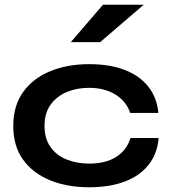

<svg xmlns="http://www.w3.org/2000/svg" viewBox="-20 -779 726 811"><path d="M650 -196Q645 -131 608.5 -84Q572 -37 508 -12.5Q444 12 356 12Q264 12 191.5 -17.5Q119 -47 77.5 -104.5Q36 -162 36 -247Q36 -332 77.5 -390Q119 -448 191.5 -478Q264 -508 356 -508Q444 -508 507 -483.5Q570 -459 606.5 -413Q643 -367 649 -302H530Q513 -352 467 -380Q421 -408 356 -408Q304 -408 261.5 -390Q219 -372 193.5 -336.5Q168 -301 168 -247Q168 -194 193 -158.5Q218 -123 261 -105.5Q304 -88 356 -88Q426 -88 470.5 -116Q515 -144 531 -196ZM279 -601 415 -759H587L403 -601Z"/></svg>

Font: Syne Modified
Style: Bold
Weight: 700
Designer: Lucas Descroix
Foundry: Bonjour Monde
Version: Version 2.200